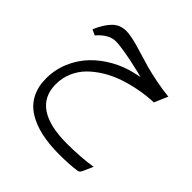

<svg xmlns="http://www.w3.org/2000/svg" viewBox="-184 -532 1001 1001"><g transform="rotate(45 316.5 -31.5)"><path d="M383.8 251.5Q482.9 251.5 568.8 238.3L547.9 285.2Q545.4 291.5 544.2 293.7Q543 295.9 540.8 299.8Q538.6 303.7 537.1 305.2Q535.6 306.6 533 308.6Q530.3 310.5 527.3 311.3Q524.4 312 520 312.5Q469.2 319.8 394.5 319.8Q320.3 319.8 261.5 306.6Q202.6 293.5 158.7 266.1Q114.7 238.8 91.1 193.6Q67.4 148.4 67.4 87.4Q67.4 22.5 92.3 -36.1Q117.2 -94.7 159.9 -138.9Q202.6 -183.1 259.3 -214.1Q315.9 -245.1 379.9 -258.8L410.6 -265.6L380.4 -273.4Q349.6 -280.8 312 -288.6Q274.4 -296.4 240.2 -301.5Q206.1 -306.6 189.9 -306.6Q136.7 -306.6 88.4 -250L57.6 -264.6Q82.5 -322.3 112.8 -352.8Q143.1 -383.3 188 -383.3Q205.6 -383.3 229.5 -378.7Q253.4 -374 272.5 -368.7Q291.5 -363.3 326.7 -352.5Q371.1 -338.9 401.9 -330.3Q432.6 -321.8 484.1 -311.3Q535.6 -300.8 585.4 -295.9L553.7 -221.2Q502 -219.2 450.9 -209.7Q399.9 -200.2 351.8 -183.8Q303.7 -167.5 262.5 -142.3Q221.2 -117.2 190.4 -86.2Q159.7 -55.2 142.1 -14.2Q124.5 26.9 124.5 72.8Q124.5 162.1 190.2 206.8Q255.9 251.5 383.8 251.5Z"/></g></svg>

Font: Sahel Light FD
Style: Light-FD
Weight: 300
Foundry: Saber Rastikerdar (saber.rastikerdar@gmail.com)
Version: Version 3.3.0